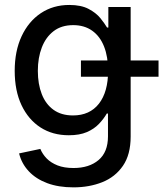

<svg xmlns="http://www.w3.org/2000/svg" viewBox="-20 -558 672 790"><path d="M282.2 212.9Q220.7 212.9 174.3 195.6Q127.9 178.2 98.4 146.7Q68.8 115.2 58.6 73.2L146 54.7Q154.8 76.2 172.1 94Q189.5 111.8 216.8 122.6Q244.1 133.3 282.7 133.3Q346.7 133.3 385.5 100.6Q424.3 67.9 424.3 2.9V-90.8H419.4Q406.7 -68.8 387 -48.1Q367.2 -27.3 337.2 -14.4Q307.1 -1.5 263.2 -1.5Q196.3 -1.5 146.5 -33.7Q96.7 -65.9 68.6 -125.2Q40.5 -184.6 40.5 -266.6Q40.5 -347.7 68.8 -408.7Q97.2 -469.7 147.9 -503.7Q198.7 -537.6 265.1 -537.6Q314 -537.6 344.7 -521.2Q375.5 -504.9 393.1 -483.2Q410.6 -461.4 420.4 -444.8H425.8V-529.3H517.6V3.9Q517.6 78.1 485.8 124.3Q454.1 170.4 400.6 191.7Q347.2 212.9 282.2 212.9ZM280.3 -83Q349.1 -83 387 -131.3Q424.8 -179.7 424.8 -266.6Q424.8 -324.2 408.2 -366.5Q391.6 -408.7 359.4 -431.6Q327.1 -454.6 281.2 -454.6Q232.9 -454.6 200.7 -429.9Q168.5 -405.3 152.1 -362.8Q135.7 -320.3 135.7 -266.6Q135.7 -211.9 151.9 -170.7Q168 -129.4 200.2 -106.2Q232.4 -83 280.3 -83ZM313 -242.2V-309.1H632.3V-242.2Z"/></svg>

Font: Inter Cardless Tabular
Style: Regular
Weight: 400
Designer: Rasmus Andersson
Foundry: rsms
Version: Version 4.000;git-4fc901f